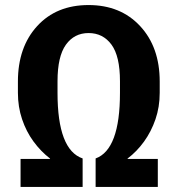

<svg xmlns="http://www.w3.org/2000/svg" viewBox="-20 -741 712 761"><path d="M605.5 0H359V-113Q455.5 -148 455.5 -373V-419Q455.5 -518.5 421.8 -564.2Q388 -610 331 -610Q274.5 -610 241.2 -563.8Q208 -517.5 208 -419V-373Q208 -147 307.5 -113V0H61.5V-111H178L178.5 -112.5Q141.5 -141 112.8 -180.2Q84 -219.5 67.5 -268.5Q51 -317.5 51 -373V-418Q51 -554 127.2 -637.5Q203.5 -721 331 -721Q458 -721 535.5 -637.5Q613 -554 613 -418V-373Q613 -317 596.2 -268.2Q579.5 -219.5 551 -180Q522.5 -140.5 485.5 -112.5L486 -111H605.5Z"/></svg>

Font: Roberto Sans
Style: Bold
Weight: 700
Designer: Google (font) & Cristiano Sobral (main changes)
Version: Version 1.000;October 12, 2021;FontCreator 14.0.0.2814 64-bi